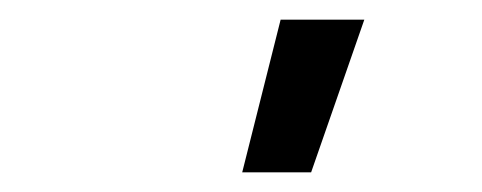

<svg xmlns="http://www.w3.org/2000/svg" viewBox="-20 -775 490 195"><path d="M226 -600 265 -755H350L296 -600Z"/></svg>

Font: Iosevka Aile
Style: Italic
Weight: 400
Italic angle: -9°
Designer: Belleve Invis
Foundry: Belleve Invis
Version: Version 28.0.1; ttfautohint (v1.8.4)